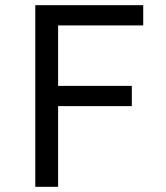

<svg xmlns="http://www.w3.org/2000/svg" viewBox="-20 -720 640 740"><path d="M116 0H204V-311H488V-389H204V-622H532V-700H116Z"/></svg>

Font: CommitMono
Style: 400Regular
Weight: 400
Monospace: yes
Designer: Eigil Nikolajsen
Foundry: Eigil Nikolajsen
Version: Version 1.143